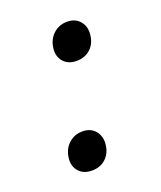

<svg xmlns="http://www.w3.org/2000/svg" viewBox="-85 -443 425 507"><g transform="rotate(-20 127.5 -190.0)"><path d="M150 -280Q125 -280 112 -296.5Q99 -313 104 -338Q108 -359 123.5 -372.5Q139 -386 161 -386Q185 -386 198 -369Q211 -352 206 -326Q202 -305 187 -292.5Q172 -280 150 -280ZM89 6Q64 6 51 -10.5Q38 -27 43 -52Q47 -73 62.5 -86.5Q78 -100 100 -100Q124 -100 137 -83Q150 -66 145 -40Q141 -19 126 -6.5Q111 6 89 6Z"/></g></svg>

Font: EauTest Medium
Style: Italic
Weight: 500
Italic angle: -12°
Designer: Christian Thalmann (Catharsis Fonts)
Version: Version 0.001;PS 000.001;hotconv 1.0.88;makeotf.lib2.5.64775